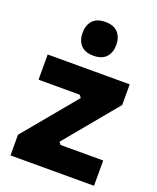

<svg xmlns="http://www.w3.org/2000/svg" viewBox="-149 -898 804 985"><g transform="rotate(20 253.0 -405.0)"><path d="M323.2 -651.1Q300.3 -626 253.9 -626Q207.5 -626 184.8 -651.1Q162.1 -676.3 162.1 -717.8Q162.1 -759.3 184.8 -784.7Q207.5 -810.1 253.9 -810.1Q300.3 -810.1 323.2 -784.7Q346.2 -759.3 346.2 -717.8Q346.2 -676.3 323.2 -651.1ZM485.8 0H29.8V-112.8L268.1 -399.9L256.8 -414.1H32.2V-551.8H480V-439L242.2 -151.9L252.9 -138.2H485.8Z"/></g></svg>

Font: Sora ExtraBold
Style: Regular
Weight: 800
Designer: Jonathan Barnbrook, Julián Moncada
Foundry: Barnbrook Fonts
Version: Version 2.000